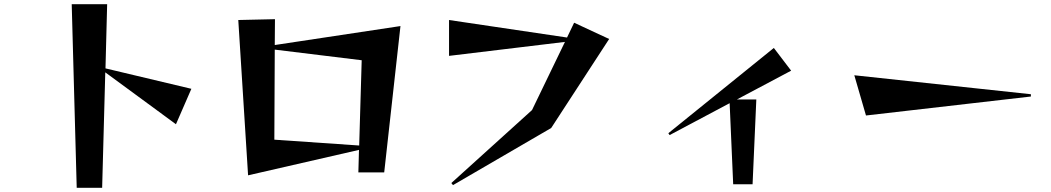

<svg xmlns="http://www.w3.org/2000/svg" viewBox="-20 -836 5040 921"><path d="M324 -816H494L486 -508L898 -410L824 -240L485 -489L470 65H348Z M1123 -740 1299 -744 1298 -620 1901 -711 1823 -9H1699L1702 -117L1170 5ZM1703 -138 1715 -547 1298 -598 1296 -166Z M2145 42 2532 -308 2690 -635 2134 -568V-740L2700 -656L2734 -727L2902 -649L2624 -222L2153 52Z M3480 -341 3192 -188 3186 -197 3692 -606 3775 -497 3515 -359H3608L3590 48H3497Z M4078 -475 4925 -384V-373L4134 -282Z"/></svg>

Font: Tiejili SC
Style: Regular
Weight: 400
Designer: Buernia
Foundry: Ershou Xiaoxi Press
Version: Version 1.100